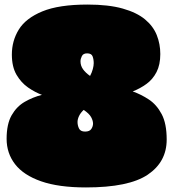

<svg xmlns="http://www.w3.org/2000/svg" viewBox="-20 -806 760 842"><path d="M562 -405Q599 -392 633 -369.5Q667 -347 689 -305.5Q711 -264 711 -194Q711 -96 628 -40Q545 16 357 16Q237 16 160 -11Q83 -38 46 -86Q9 -134 9 -197Q9 -262 31 -300.5Q53 -339 88.5 -359.5Q124 -380 164 -390Q134 -401 103.5 -422Q73 -443 52.5 -478Q32 -513 32 -567Q32 -627 62.5 -676.5Q93 -726 165.5 -756Q238 -786 364 -786Q456 -786 518 -768.5Q580 -751 616 -721Q652 -691 667.5 -652Q683 -613 683 -569Q683 -522 666.5 -490Q650 -458 622.5 -438Q595 -418 562 -405ZM362 -572Q345 -572 339 -560Q333 -548 333 -537Q333 -518 344 -502.5Q355 -487 375 -473Q383 -488 387 -503Q391 -518 391 -529Q391 -546 386 -559Q381 -572 362 -572ZM353 -229Q373 -229 380.5 -240.5Q388 -252 388 -264Q388 -277 379.5 -292.5Q371 -308 347 -324Q333 -311 326.5 -297Q320 -283 320 -271Q320 -256 326.5 -242.5Q333 -229 353 -229Z"/></svg>

Font: Gasoek One
Style: Regular
Weight: 400
Designer: Jiashuo Zhang
Foundry: JAMO
Version: Version 1.000; ttfautohint (v1.8.4.7-5d5b);gftools[0.9.29]